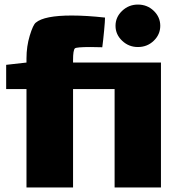

<svg xmlns="http://www.w3.org/2000/svg" viewBox="-20 -786 777 841"><path d="M486 -673Q486 -711 515 -738.5Q544 -766 584 -766Q625 -766 653.5 -738.5Q682 -711 682 -673Q682 -635 653.5 -607.5Q625 -580 584 -580Q544 -580 515 -607.5Q486 -635 486 -673ZM685 35H482V-396H300V35H96V-396H7V-502L96 -512V-530Q96 -583 110.5 -630.5Q125 -678 137 -687Q174 -718 294 -718Q359 -718 440 -709Q440 -694 436 -651.5Q432 -609 428 -579L377 -580Q314 -580 308 -574Q300 -566 300 -523V-512H685Z"/></svg>

Font: Lalezar
Style: Bold
Weight: 700
Designer: Borna Izadpanah
Foundry: Borna Izadpanah
Version: Version 1.003;January 24, 2021;FontCreator 13.0.0.2683 64-bi